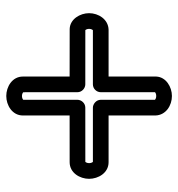

<svg xmlns="http://www.w3.org/2000/svg" viewBox="2 -615 568 612"><g transform="rotate(-90 286.0 -309.0)"><path d="M497.4 -246.9C530.7 -247.9 550 -279.3 550 -309C550 -337.7 531.2 -369.8 499.8 -370.9C492.1 -371.2 429.9 -371.1 348.1 -371.1C348.1 -450.5 348 -520 348 -520C348.1 -554.1 315.3 -573 286 -573C256.9 -573 223.9 -554.3 223.9 -520V-371.1C144.5 -371 75 -371 75 -371C40.8 -371 22 -338.2 22 -309C22 -279.9 40.6 -246.9 75 -246.9H223.9V-97.6C224.9 -63.7 256.3 -45 286 -45C314.7 -45 346.8 -63.7 348 -95.2C348.2 -102.8 348.1 -165.1 348.1 -246.9ZM495.7 -296.9H323.1C309.5 -296.9 298.1 -285.5 298.1 -271.9C298.1 -185.5 298.1 -107.3 298.1 -99C296.9 -97.7 292.7 -95 286 -95C278.5 -95 274.5 -98.4 273.9 -99.2V-271.9C273.9 -287 259.7 -296.9 248.9 -296.9H76C74.8 -298 72 -302.3 72 -309C72 -315.7 75.1 -320.1 76.1 -321C86.5 -321 163.5 -321 249 -321.1C263.2 -321.1 273.9 -333.6 273.9 -346.1V-518.9C275.1 -520.2 279.3 -523 286 -523C292.8 -523 297.1 -519.9 298 -518.8C298.1 -508.5 298.1 -431.5 298.1 -346.1C298.1 -331.9 310.6 -321.1 323.1 -321.1C409.5 -321.1 487.6 -321.1 495.9 -321C497.2 -319.9 500 -315.7 500 -309C500 -301.5 496.5 -297.5 495.7 -296.9Z"/></g></svg>

Font: Hi.
Style: Regular
Weight: 400
Designer: Mew Too, Robert Jablonski
Foundry: Cannot Into Space Fonts
Version: Version 1.996